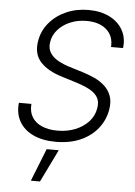

<svg xmlns="http://www.w3.org/2000/svg" viewBox="-63 -785 753 1073"><g transform="rotate(5 313.5 -248.5)"><path d="M271 12.2Q196.3 12.2 143.8 -12.7Q91.3 -37.6 65.9 -82.5Q40.5 -127.4 46.9 -187H117.2Q113.3 -143.1 132.3 -112.5Q151.4 -82 188.2 -66.4Q225.1 -50.8 274.9 -50.8Q329.1 -50.8 374.3 -68.8Q419.4 -86.9 449.2 -119.4Q479 -151.9 485.8 -194.8Q492.2 -231 478.3 -255.1Q464.4 -279.3 433.3 -296.4Q402.3 -313.5 356.9 -327.6L275.4 -353Q193.8 -377.4 152.8 -422.1Q111.8 -466.8 123.5 -538.6Q132.8 -597.7 170.4 -642.6Q208 -687.5 264.9 -712.6Q321.8 -737.8 390.1 -737.8Q458.5 -737.8 508.3 -712.6Q558.1 -687.5 582.8 -643.3Q607.4 -599.1 600.1 -542.5H532.7Q537.1 -603.5 496.8 -639.6Q456.5 -675.8 384.3 -675.8Q334.5 -675.8 293.2 -658.4Q252 -641.1 224.9 -610.8Q197.8 -580.6 191.4 -541.5Q185.5 -504.9 201.7 -479.7Q217.8 -454.6 248 -438.2Q278.3 -421.9 313.5 -411.1L386.7 -388.7Q421.9 -377.9 454.6 -362.8Q487.3 -347.7 512.2 -325Q537.1 -302.2 548.8 -270Q560.5 -237.8 553.2 -193.4Q543.5 -134.8 506.8 -88.1Q470.2 -41.5 410.4 -14.6Q350.6 12.2 271 12.2ZM151.4 240.7 224.1 57.6H292L202.6 240.7Z"/></g></svg>

Font: Inter 16pt Light
Style: Italic
Weight: 300
Italic angle: -9.3988°
Version: Version 4.001;git-66647c0bb